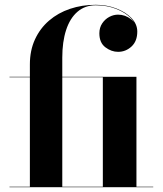

<svg xmlns="http://www.w3.org/2000/svg" viewBox="-20 -780 680 800"><path d="M104.5 0V-511.5Q104.5 -570 125.8 -616Q147 -662 184.5 -694.2Q222 -726.5 271.8 -743.2Q321.5 -760 379 -760Q424.5 -760 464 -745Q503.5 -730 527.8 -704.8Q552 -679.5 552 -648.5Q552 -608.5 528 -586.2Q504 -564 472 -564Q444 -564 419 -583Q394 -602 394 -641Q394 -665 405.8 -682.5Q417.5 -700 435.2 -709.5Q453 -719 472 -719Q501.5 -719 526.2 -699.8Q551 -680.5 551 -648.5H550Q550 -678.5 526.2 -703.2Q502.5 -728 463.8 -743Q425 -758 379 -758Q334 -758 302.8 -731Q271.5 -704 255.5 -655Q239.5 -606 239.5 -540V0ZM19.5 0V-2H618.5V0ZM408.5 0V-458H19.5V-460H548.5V0Z"/></svg>

Font: Bodoni Moda 96pt
Style: Bold
Weight: 700
Version: Version 2.005